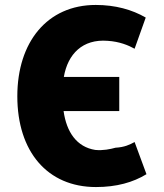

<svg xmlns="http://www.w3.org/2000/svg" viewBox="-20 -734 661 776"><path d="M462 -285H237C249 -200 290 -140 365 -128C397 -125 425 -131 447 -137C483 -139 504 -149 524 -160C540 -117 556 -73 572 -30C518 3 451 22 368 22C171 22 50 -122 50 -345C50 -564 171 -714 367 -714C446 -714 514 -695 569 -663L524 -537C499 -551 463 -566 415 -569C314 -577 254 -516 238 -423H462Z"/></svg>

Font: Repo ExtraBold
Style: Bold
Weight: 700
Designer: Stefan Peev
Foundry: Context Ltd
Version: Version 1.502